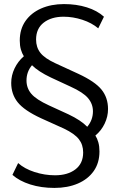

<svg xmlns="http://www.w3.org/2000/svg" viewBox="-20 -733 582 942"><path d="M247 189Q182 189 128.5 172Q75 155 41 125L69 67Q100 95 149.5 111Q199 127 250 127Q312 127 350 98Q388 69 388 15Q388 -23 367 -50Q346 -77 294 -102L181 -153Q99 -191 67 -231Q35 -271 35 -326Q35 -363 51.5 -397.5Q68 -432 97 -457Q88 -471 82.5 -490Q77 -509 77 -534Q77 -590 105 -630Q133 -670 182 -691.5Q231 -713 294 -713Q355 -713 406 -697Q457 -681 490 -651L462 -594Q430 -621 384 -636Q338 -651 292 -651Q232 -651 194.5 -622Q157 -593 157 -539Q157 -501 178 -474Q199 -447 251 -423L364 -371Q446 -333 478 -293.5Q510 -254 510 -198Q510 -161 493.5 -126.5Q477 -92 448 -68Q457 -54 462.5 -34.5Q468 -15 468 10Q468 66 440 106Q412 146 362 167.5Q312 189 247 189ZM110 -338Q110 -301 133.5 -273Q157 -245 220 -216L316 -172Q377 -143 408 -111Q436 -144 436 -187Q436 -223 412 -251.5Q388 -280 326 -308L229 -353Q168 -382 137 -413Q110 -381 110 -338Z"/></svg>

Font: Winston
Style: Regular
Weight: 400
Designer: Original fonts by Vernon Adams / Changes by Cristiano Sobral
Foundry: Original fonts by Vernon Adams / Changes by Cristiano Sobral
Version: Version 2.503;July 17, 2020;FontCreator 13.0.0.2655 64-bit